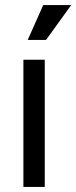

<svg xmlns="http://www.w3.org/2000/svg" viewBox="-20 -735 300 755"><path d="M72 0V-500H156V0ZM161 -578H89L150 -715H260Z"/></svg>

Font: Inclusive Sans
Style: Regular
Weight: 400
Designer: Olivia King
Foundry: Olivia King
Version: Version 2.004